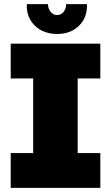

<svg xmlns="http://www.w3.org/2000/svg" viewBox="-20 -912 539 932"><path d="M32 0V-169H141V-531H32V-700H467V-531H357V-169H467V0ZM257 -747Q213 -747 179 -765.5Q145 -784 126.5 -817Q108 -850 110 -892H213Q213 -871 225.5 -855Q238 -839 257 -839Q277 -839 289 -854.5Q301 -870 301 -892H402Q405 -828 364 -787.5Q323 -747 257 -747Z"/></svg>

Font: MuseoModerno Black
Style: Regular
Weight: 900
Designer: Pablo Cosgaya, Héctor Gatti, Marcela Romero, and the Authors of The MuseoModerno Project.
Foundry: Omnibus-Type Team
Version: Version 1.001